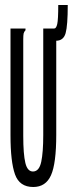

<svg xmlns="http://www.w3.org/2000/svg" viewBox="-20 -737 291 768"><path d="M113 11Q58 11 40 -39.5Q22 -90 22 -195V-623H82V-616Q76 -610 74.5 -603Q73 -596 73 -579V-194Q73 -120 81.5 -85Q90 -50 113 -51Q137 -52 145 -90Q153 -128 153 -197V-623H205V-198Q205 -83 184 -36Q163 11 113 11ZM204 -574 197 -623Q205 -623 209 -641Q213 -659 213 -717H251Q251 -635 242.5 -604.5Q234 -574 204 -574Z"/></svg>

Font: Inconsolata UltraCondensed Medium
Style: Regular
Weight: 500
Width: 1
Monospace: yes
Designer: Raph Levien, Cyreal, Brenton Simpson
Foundry: Raph Levien, Cyreal, Google
Version: Version 3.001; ttfautohint (v1.8.2.53-6de2)